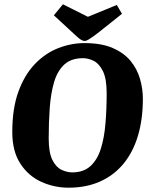

<svg xmlns="http://www.w3.org/2000/svg" viewBox="-20 -860 697 891"><path d="M298 11Q232 11 172 -16Q112 -43 74.5 -100.5Q37 -158 37 -247Q37 -357 65.5 -435Q94 -513 142 -563Q190 -613 250 -636.5Q310 -660 372 -660Q451 -660 503.5 -637Q556 -614 586.5 -576.5Q617 -539 630 -493Q643 -447 643 -402Q643 -306 620 -229.5Q597 -153 552.5 -99.5Q508 -46 444 -17.5Q380 11 298 11ZM315 -60Q368 -60 400 -89.5Q432 -119 448 -170Q464 -221 469.5 -287.5Q475 -354 475 -427Q475 -495 457.5 -530Q440 -565 415 -577.5Q390 -590 365 -590Q311 -590 279 -561Q247 -532 231.5 -480.5Q216 -429 211 -361.5Q206 -294 206 -218Q206 -152 223 -118Q240 -84 265.5 -72Q291 -60 315 -60ZM373 -670Q366 -670 358.5 -674Q351 -678 342.5 -685.5Q334 -693 323 -703L230 -789L272 -840L388 -782L522 -837L546 -796L447 -717Q431 -704 416.5 -693.5Q402 -683 391 -676.5Q380 -670 373 -670Z"/></svg>

Font: Faustina Light ExtraBold
Style: Italic
Weight: 800
Italic angle: -8°
Version: Version 1.200